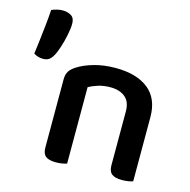

<svg xmlns="http://www.w3.org/2000/svg" viewBox="-102 -778 876 884"><g transform="rotate(15 336.5 -336.0)"><path d="M607 -308V-210H491V-304Q491 -350 464.5 -371.5Q438 -393 395 -393Q363 -393 337 -385Q311 -377 292 -366V-210H176V-372Q176 -396 185.5 -411Q195 -426 216 -439Q245 -458 291.5 -471.5Q338 -485 395 -485Q495 -485 551 -440.5Q607 -396 607 -308ZM176 -260H292V-2Q284 1 270 3.5Q256 6 239 6Q207 6 191.5 -6Q176 -18 176 -47ZM491 -260H607V-2Q600 1 585.5 3.5Q571 6 554 6Q522 6 506.5 -6Q491 -18 491 -47ZM106 -468Q98 -454 87.5 -446.5Q77 -439 59 -439Q47 -439 35.5 -442.5Q24 -446 15 -452Q19 -483 23.5 -520.5Q28 -558 32 -596Q36 -634 38 -666Q49 -671 63 -674.5Q77 -678 91 -678Q114 -678 131 -667.5Q148 -657 148 -630Q148 -608 141.5 -576Q135 -544 125.5 -514.5Q116 -485 106 -468Z"/></g></svg>

Font: BalooTamma2SemiBold
Style: Regular
Weight: 600
Designer: Divya Kowshik, Shuchita Grover and Ek Type
Foundry: Ek Type
Version: Version 1.700